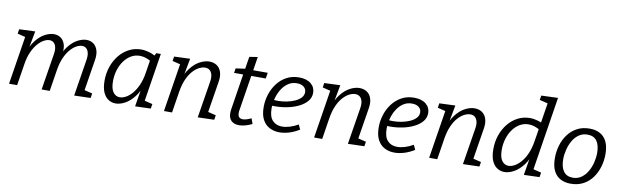

<svg xmlns="http://www.w3.org/2000/svg" viewBox="-47 -1292 5887 1821"><g transform="rotate(10 2896.5 -381.5)"><path d="M689.7 3.3 745.4 -345.6Q752.7 -388.5 746.4 -416.8Q740.1 -445.1 723.6 -459.3Q707.2 -473.5 683.2 -473.5Q656.9 -473.5 627.3 -457.1Q597.7 -440.8 569.7 -408Q541.7 -375.2 519.4 -325.1Q497.2 -275 486.5 -206.8L453.8 0H375.8L431.5 -345.6Q438.8 -388.5 432.5 -416.8Q426.2 -445.1 409.7 -459.3Q393.2 -473.5 369.3 -473.5Q343.6 -473.5 314 -457.1Q284.4 -440.8 256.1 -408Q227.8 -375.2 205.5 -325.1Q183.2 -275 172.6 -206.8L139.9 0H61.9L138.2 -479.9L169 -454.8L60.2 -481.9L66.9 -525.4L220.5 -531.4L183.5 -334.5L160.1 -296.6Q186.7 -384 227.9 -436.7Q269.1 -489.4 315.2 -513.2Q361.4 -537.1 400.8 -537.1Q438.5 -537.1 466.3 -517.7Q494.1 -498.4 507 -460.4Q519.8 -422.4 510.8 -366.4L503.5 -320.1L475 -296.6Q501.7 -384 542.7 -436.7Q583.7 -489.4 629.5 -513.2Q675.3 -537.1 714.7 -537.1Q753.1 -537.1 781.2 -516.9Q809.4 -496.7 822.2 -457.5Q835.1 -418.3 825.4 -360.7L775.1 -45.8L742.3 -72.9L854.4 -45.8L847.7 -1.3Z M1088.9 9Q1050.9 9 1018.9 -11.5Q986.9 -32 967.9 -75Q948.9 -118 948.9 -187Q948.9 -259 970.9 -322.4Q992.9 -385.7 1032.4 -434Q1071.9 -482.4 1125.3 -509.9Q1178.6 -537.4 1241 -537.4Q1278.3 -537.4 1318.9 -525.5Q1359.4 -513.7 1401.7 -485.7L1367.3 -490.4L1387 -527.7L1430.8 -528L1350.8 -23.7L1323.7 -72.9L1433.8 -45.8L1426.8 -1.3L1276.5 3.7L1309.2 -194.9L1332.3 -231.7Q1309.3 -150.1 1268 -96.4Q1226.6 -42.7 1179.1 -16.8Q1131.6 9 1088.9 9ZM1117.1 -55.6Q1144.4 -55.6 1175.4 -72.1Q1206.3 -88.5 1235.1 -121.7Q1263.9 -154.8 1286.8 -205.4Q1309.8 -256 1320.5 -324.3L1343.1 -465.6L1356.8 -437.2Q1325.9 -457.5 1296.6 -466.8Q1267.3 -476.1 1239 -476.1Q1193 -476.1 1154.6 -453.5Q1116.1 -430.8 1087.8 -391.7Q1059.5 -352.6 1044.1 -302Q1028.6 -251.3 1028.6 -195.4Q1028.6 -122.5 1054 -89Q1079.5 -55.6 1117.1 -55.6Z M1879.8 3.3 1936.1 -345.6Q1943.5 -388.2 1936.5 -416.5Q1929.5 -444.8 1912 -459.1Q1894.6 -473.5 1868.3 -473.5Q1840.6 -473.5 1809.7 -457.5Q1778.7 -441.5 1749.6 -409Q1720.5 -376.6 1698.2 -326.1Q1675.9 -275.7 1664.6 -206.8L1631.9 0H1553.9L1633.9 -502.7L1661 -454.8L1552.2 -481.9L1558.9 -525.4L1712.5 -531.4L1675.5 -334.5L1651.4 -296.6Q1677.7 -383.7 1719.6 -436.3Q1761.4 -489 1808.6 -513Q1855.8 -537.1 1897.8 -537.1Q1939.8 -537.1 1969.8 -516.9Q1999.8 -496.7 2012.8 -457.5Q2025.8 -418.3 2016.2 -360.7L1965.5 -45.8L1932.7 -72.9L2044.8 -45.8L2037.8 -1.3Z M2402.6 -24.7Q2367.9 -7.7 2335.7 0.7Q2303.5 9 2276.8 9Q2231.7 9 2204 -15.7Q2176.3 -40.4 2176.3 -92.5Q2176.3 -101.5 2176.9 -109Q2177.6 -116.5 2178.9 -124.9L2235.5 -484.5L2244.9 -471.8H2145.9L2153 -516.3L2256.9 -530.7L2240.6 -515L2261.6 -646.7L2341.2 -659.1L2318.6 -515L2310.5 -528H2460.2L2451.2 -471.8H2299.8L2313.5 -484.5L2257.3 -130.2Q2256.3 -126.2 2255.8 -119.7Q2255.3 -113.2 2255.3 -106.2Q2255.3 -77.5 2268.1 -65.1Q2280.9 -52.6 2302.6 -52.6Q2319.9 -52.6 2340.5 -59.1Q2361.2 -65.5 2384.2 -76.5Z M2665.9 8.9Q2613.3 8.9 2570.8 -13.1Q2528.3 -35.1 2503.4 -81.5Q2478.5 -128 2478.5 -201.8Q2478.5 -265.3 2497.7 -325Q2516.9 -384.7 2553.8 -432.6Q2590.6 -480.4 2643 -508.6Q2695.4 -536.7 2761.5 -536.7Q2834.9 -536.7 2876.2 -502.7Q2917.5 -468.7 2917.5 -415Q2917.5 -369.8 2888.7 -335Q2859.8 -300.1 2811.4 -276Q2762.9 -251.8 2703.6 -239.6Q2644.4 -227.3 2583.5 -227.3Q2573.4 -227.3 2563.9 -227.4Q2554.5 -227.6 2545 -228.6L2550.4 -285.6Q2562.2 -284.6 2574.7 -283.6Q2587.2 -282.6 2600.2 -282.6Q2641.7 -282.6 2684.4 -290.9Q2727.1 -299.3 2762.5 -315.1Q2797.9 -331 2819.6 -354.2Q2841.4 -377.5 2841.4 -407.5Q2841.4 -439 2817.3 -458.8Q2793.1 -478.5 2750.5 -478.5Q2704.4 -478.5 2668.1 -454.4Q2631.8 -430.3 2606.4 -390.1Q2581.1 -349.8 2567.8 -301Q2554.6 -252.3 2554.6 -203Q2554.6 -123 2589.5 -86.1Q2624.4 -49.3 2681.7 -49.3Q2716.7 -49.3 2756.1 -61.4Q2795.5 -73.5 2835.8 -96.4L2856.4 -50.6Q2808.8 -21 2760 -6Q2711.2 8.9 2665.9 8.9Z M3325.8 3.3 3382.1 -345.6Q3389.5 -388.2 3382.5 -416.5Q3375.5 -444.8 3358 -459.1Q3340.6 -473.5 3314.3 -473.5Q3286.6 -473.5 3255.7 -457.5Q3224.7 -441.5 3195.6 -409Q3166.5 -376.6 3144.2 -326.1Q3121.9 -275.7 3110.6 -206.8L3077.9 0H2999.9L3079.9 -502.7L3107 -454.8L2998.2 -481.9L3004.9 -525.4L3158.5 -531.4L3121.5 -334.5L3097.4 -296.6Q3123.7 -383.7 3165.6 -436.3Q3207.4 -489 3254.6 -513Q3301.8 -537.1 3343.8 -537.1Q3385.8 -537.1 3415.8 -516.9Q3445.8 -496.7 3458.8 -457.5Q3471.8 -418.3 3462.2 -360.7L3411.5 -45.8L3378.7 -72.9L3490.8 -45.8L3483.8 -1.3Z M3773.9 8.9Q3721.3 8.9 3678.8 -13.1Q3636.3 -35.1 3611.4 -81.5Q3586.5 -128 3586.5 -201.8Q3586.5 -265.3 3605.7 -325Q3624.9 -384.7 3661.8 -432.6Q3698.6 -480.4 3751 -508.6Q3803.4 -536.7 3869.5 -536.7Q3942.9 -536.7 3984.2 -502.7Q4025.5 -468.7 4025.5 -415Q4025.5 -369.8 3996.7 -335Q3967.8 -300.1 3919.4 -276Q3870.9 -251.8 3811.6 -239.6Q3752.4 -227.3 3691.5 -227.3Q3681.4 -227.3 3671.9 -227.4Q3662.5 -227.6 3653 -228.6L3658.4 -285.6Q3670.2 -284.6 3682.7 -283.6Q3695.2 -282.6 3708.2 -282.6Q3749.7 -282.6 3792.4 -290.9Q3835.1 -299.3 3870.5 -315.1Q3905.9 -331 3927.6 -354.2Q3949.4 -377.5 3949.4 -407.5Q3949.4 -439 3925.3 -458.8Q3901.1 -478.5 3858.5 -478.5Q3812.4 -478.5 3776.1 -454.4Q3739.8 -430.3 3714.4 -390.1Q3689.1 -349.8 3675.8 -301Q3662.6 -252.3 3662.6 -203Q3662.6 -123 3697.5 -86.1Q3732.4 -49.3 3789.7 -49.3Q3824.7 -49.3 3864.1 -61.4Q3903.5 -73.5 3943.8 -96.4L3964.4 -50.6Q3916.8 -21 3868 -6Q3819.2 8.9 3773.9 8.9Z M4433.8 3.3 4490.1 -345.6Q4497.5 -388.2 4490.5 -416.5Q4483.5 -444.8 4466 -459.1Q4448.6 -473.5 4422.3 -473.5Q4394.6 -473.5 4363.7 -457.5Q4332.7 -441.5 4303.6 -409Q4274.5 -376.6 4252.2 -326.1Q4229.9 -275.7 4218.6 -206.8L4185.9 0H4107.9L4187.9 -502.7L4215 -454.8L4106.2 -481.9L4112.9 -525.4L4266.5 -531.4L4229.5 -334.5L4205.4 -296.6Q4231.7 -383.7 4273.6 -436.3Q4315.4 -489 4362.6 -513Q4409.8 -537.1 4451.8 -537.1Q4493.8 -537.1 4523.8 -516.9Q4553.8 -496.7 4566.8 -457.5Q4579.8 -418.3 4570.2 -360.7L4519.5 -45.8L4486.7 -72.9L4598.8 -45.8L4591.8 -1.3Z M4832.9 9Q4794.9 9 4762.9 -11.5Q4730.9 -32 4711.9 -75Q4692.9 -118 4692.9 -187Q4692.9 -259 4714.9 -322.4Q4736.9 -385.7 4776.4 -434Q4815.9 -482.4 4869.3 -509.9Q4922.6 -537.4 4985 -537.4Q5022.3 -537.4 5062.9 -525.5Q5103.4 -513.7 5145.7 -485.7L5092.1 -497.1L5130.8 -741L5157.9 -695.1L5045.8 -722.9L5052.5 -765.7L5213.1 -771.7L5094.8 -23.7L5067.7 -72.9L5177.8 -45.8L5170.8 -1.3L5020.5 3.7L5053.2 -194.9L5076.6 -231.7Q5053.6 -150.1 5012.3 -96.4Q4971 -42.7 4923.3 -16.8Q4875.6 9 4832.9 9ZM4861.1 -55.6Q4888.4 -55.6 4918.9 -72.1Q4949.3 -88.5 4978.6 -121.7Q5007.9 -154.8 5030.5 -205.4Q5053.1 -256 5064.5 -324.3L5086.8 -463.2L5100.8 -437.2Q5069.9 -457.5 5040.6 -466.8Q5011.3 -476.1 4983 -476.1Q4937 -476.1 4898.6 -453.5Q4860.1 -430.8 4831.8 -391.7Q4803.5 -352.6 4788.1 -302Q4772.6 -251.3 4772.6 -195.4Q4772.6 -122.5 4798 -89Q4823.5 -55.6 4861.1 -55.6Z M5560.7 -537.1Q5617.1 -537.1 5659.2 -514.9Q5701.4 -492.7 5725.1 -445.4Q5748.8 -398 5748.8 -322.4Q5748.8 -261 5731.4 -201.8Q5714.1 -142.7 5679.4 -95Q5644.8 -47.3 5592.6 -19.2Q5540.4 9 5470.3 9Q5415.3 9 5372.8 -13Q5330.3 -35 5306.4 -82.5Q5282.6 -130 5282.6 -205.7Q5282.6 -267.7 5299.7 -326.5Q5316.9 -385.4 5351.6 -432.9Q5386.3 -480.4 5438.5 -508.7Q5490.7 -537.1 5560.7 -537.1ZM5550 -477.5Q5502.4 -477.5 5466.9 -452.5Q5431.5 -427.5 5408.5 -387.2Q5385.5 -346.9 5373.9 -299.2Q5362.2 -251.6 5362.2 -207Q5362.2 -132.4 5392.2 -91.5Q5422.1 -50.5 5481.4 -50.5Q5528.3 -50.5 5563.4 -75.5Q5598.6 -100.5 5622.2 -141Q5645.8 -181.5 5657.5 -229.1Q5669.1 -276.8 5669.1 -322Q5669.1 -396.9 5639.7 -437.2Q5610.2 -477.5 5550 -477.5Z"/></g></svg>

Font: Bitter Thin
Style: Italic
Weight: 100
Italic angle: -9°
Designer: Sol Matas, and Bitter project Authors
Foundry: Sol Matas
Version: Version 2.002